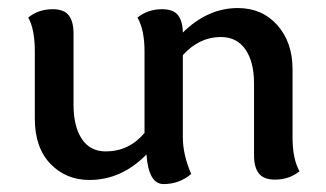

<svg xmlns="http://www.w3.org/2000/svg" viewBox="-20 -445 818 482"><path d="M390.6 17.1Q353 17.1 347.7 -57.1Q284.7 6.8 204.6 6.8Q145.5 6.8 106.4 -33.9Q67.4 -74.7 67.4 -147V-315.9Q67.4 -372.1 50.8 -400.9Q76.7 -421.9 112.3 -421.9Q140.6 -421.9 152.6 -406.5Q164.6 -391.1 164.6 -360.4V-182.1Q164.6 -127.9 185.3 -96.4Q206.1 -64.9 245.6 -64.9Q303.7 -64.9 342.8 -111.3V-315.9Q342.8 -370.1 325.2 -400.9Q351.1 -421.9 386.7 -421.9Q415 -421.9 426.8 -407Q438.5 -392.1 439 -363.3Q501.5 -424.8 577.1 -424.8Q638.2 -424.8 676.3 -381.8Q714.4 -338.9 714.4 -271V-100.1Q714.4 -45.9 731.9 -15.1Q706.1 5.9 670.4 5.9Q642.1 5.9 629.9 -9.5Q617.7 -24.9 617.7 -55.7V-235.8Q617.7 -289.6 596.2 -320.8Q574.7 -352.1 534.2 -352.1Q480.5 -352.1 439 -306.6V-100.6Q439 -56.6 460 -8.3Q430.2 17.1 390.6 17.1Z"/></svg>

Font: Bainsley
Style: Regular
Weight: 400
Designer: Paul James MIller
Foundry: High-Logic / Made with FontCreator
Version: Version 1.411;March 28, 2021;FontCreator 13.0.0.2683 64-bit